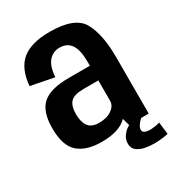

<svg xmlns="http://www.w3.org/2000/svg" viewBox="-179 -707 875 958"><g transform="rotate(-30 259.0 -228.0)"><path d="M365 0 353.5 -41.5Q349 -37 344 -33Q299 5.5 206 5.5Q118.5 5.5 71.8 -35Q25 -75.5 25 -177Q25 -272 70.2 -312.8Q115.5 -353.5 222.5 -353.5H343.5V-375Q343.5 -445.5 321.5 -476.5Q299.5 -507.5 257 -507.5Q219 -507.5 194.5 -479.5Q170 -451.5 165.5 -390L32 -416Q40.5 -513.5 94 -557Q147.5 -600.5 253.5 -600.5Q399.5 -600.5 439 -527.8Q478.5 -455 478.5 -327V0ZM343.5 -152.5V-269H260.5Q202.5 -269 182.5 -247Q162.5 -225 162.5 -179Q162.5 -133.5 180.8 -108.5Q199 -83.5 242 -83.5Q287 -83.5 315.2 -103.5Q343.5 -123.5 343.5 -152.5ZM428 143.5Q404 143.5 377.2 138.5Q350.5 133.5 331.8 119.5Q313 105.5 313 78.5Q313 55.5 324.5 38.2Q336 21 349.2 11.2Q362.5 1.5 367.5 0H435.5Q433 1.5 425.2 9.5Q417.5 17.5 410.5 28.5Q403.5 39.5 403.5 50.5Q403.5 63 414.8 68.2Q426 73.5 443 73.5Q459.5 73.5 477.2 70.5Q495 67.5 501 64.5L509.5 134.5Q504.5 136.5 480 140Q455.5 143.5 428 143.5Z"/></g></svg>

Font: Anybody SemiBold
Style: Regular
Weight: 600
Designer: Tyler Finck
Foundry: Etcetera Type Company
Version: Version 1.010; ttfautohint (v1.8.3) -l 8 -r 50 -G 200 -x 14 